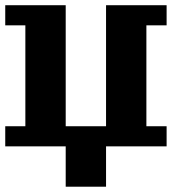

<svg xmlns="http://www.w3.org/2000/svg" viewBox="-20 -558 732 732"><path d="M230.5 153.8V0H0V-76.7H76.7V-461.4H0V-538.1H230.5V-76.7H384.3V-538.1H615.2V-461.4H538.1V-76.7H615.2V0H384.3V153.8Z"/></svg>

Font: Good Old DOS
Style: Regular
Weight: 400
Designer: Vasily Draigo
Foundry: Vasily Draigo
Version: 1.0